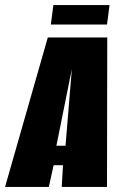

<svg xmlns="http://www.w3.org/2000/svg" viewBox="-57 -739 490 759"><path d="M-37 0 132 -591H367L366 0H187L192 -86H155L136 0ZM166 -163H202L227 -466ZM144 -642 154 -719H376L366 -642Z"/></svg>

Font: Alumni Sans Black
Style: Italic
Weight: 900
Italic angle: -8°
Version: Version 1.016